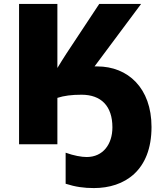

<svg xmlns="http://www.w3.org/2000/svg" viewBox="-20 -734 827 977"><path d="M698 -714H485L317 -460C301 -436 287 -412 272 -388V-714H77V0H272V-236C306 -247 344 -252 395 -252C495 -252 552 -194 552 -86C552 -1 505 65 421 65C395 65 355 58 314 43V201C364 217 407 223 458 223C613 223 751 135 751 -88C751 -286 631 -396 475 -396H461Z"/></svg>

Font: Noto Sans UI Black
Style: Regular
Weight: 900
Designer: Monotype Design Team
Foundry: Monotype Imaging Inc.
Version: Version 1.901